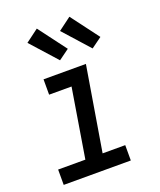

<svg xmlns="http://www.w3.org/2000/svg" viewBox="-141 -853 783 941"><g transform="rotate(-20 250.0 -382.5)"><path d="M27 0V-80H169L228 -440H111V-520H332L259 -80H377V0ZM389 -580 268 -715 335 -765 444 -620ZM219 -580 98 -715 165 -765 274 -620Z"/></g></svg>

Font: Iosevka SS04 Medium Oblique
Style: Regular
Weight: 500
Italic angle: -9°
Monospace: yes
Designer: Belleve Invis
Foundry: Belleve Invis
Version: Version 19.0.0; ttfautohint (v1.8.4)